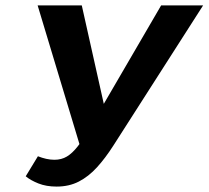

<svg xmlns="http://www.w3.org/2000/svg" viewBox="-20 -678 770 709"><path d="M189 11Q151 11 122 -0.5Q93 -12 75 -27L120 -101Q135 -95 150.5 -91.5Q166 -88 181 -88Q207 -88 227 -100Q247 -112 267 -137.5Q287 -163 310 -203L575 -658H730L399 -141Q369 -94 338 -60Q307 -26 271 -7.5Q235 11 189 11ZM283 -114 119 -658H282L386 -193Z"/></svg>

Font: Ysabeau Office ExtraBold
Style: Italic
Weight: 800
Italic angle: -12°
Designer: Christian Thalmann (Catharsis Fonts)
Version: Version 2.001;gftools[0.9.30]; featfreeze: tnum,lnum,ss02